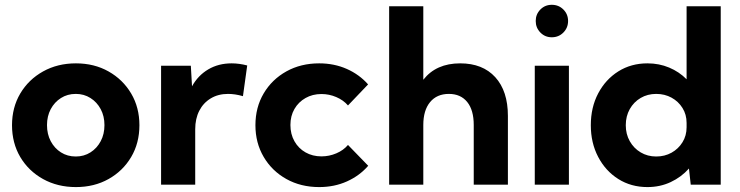

<svg xmlns="http://www.w3.org/2000/svg" viewBox="-20 -758 3038 788"><path d="M291.5 9.8Q216.3 9.8 156.7 -23.2Q97.2 -56.2 63.2 -113.5Q29.3 -170.9 29.3 -244.1Q29.3 -316.9 63.2 -374.3Q97.2 -431.6 156.7 -464.8Q216.3 -498 291.5 -498Q366.7 -498 425.5 -464.8Q484.4 -431.6 518.3 -374.3Q552.2 -316.9 552.2 -244.1Q552.2 -170.9 518.3 -113.5Q484.4 -56.2 425.5 -23.2Q366.7 9.8 291.5 9.8ZM291 -115.7Q324.7 -115.7 351.3 -132.6Q377.9 -149.4 393.3 -178.5Q408.7 -207.5 408.7 -244.6Q408.7 -281.2 393.3 -310.1Q377.9 -338.9 351.3 -355.7Q324.7 -372.6 291 -372.6Q256.8 -372.6 230.2 -355.7Q203.6 -338.9 188.2 -310.1Q172.9 -281.2 172.9 -244.6Q172.9 -207.5 188.2 -178.5Q203.6 -149.4 230.2 -132.6Q256.8 -115.7 291 -115.7Z M781.2 0H641.1V-488.3H763.2L768.1 -403.8Q792.5 -448.2 834.5 -473.1Q876.5 -498 930.7 -498Q946.3 -498 962.2 -495.8Q978 -493.7 994.6 -489.3L977.1 -363.3Q944.8 -372.6 916 -372.6Q875.5 -372.6 845 -354.2Q814.5 -335.9 797.9 -303.5Q781.2 -271 781.2 -227.5Z M1491.2 -77.6Q1455.6 -36.6 1403.8 -13.4Q1352.1 9.8 1290 9.8Q1214.8 9.8 1155.5 -23.2Q1096.2 -56.2 1062.3 -113.8Q1028.3 -171.4 1028.3 -244.1Q1028.3 -317.4 1062.3 -374.8Q1096.2 -432.1 1155.5 -465.1Q1214.8 -498 1290 -498Q1351.6 -498 1403.3 -475.1Q1455.1 -452.1 1490.7 -411.6L1408.2 -325.2Q1389.2 -347.2 1360.1 -359.6Q1331.1 -372.1 1299.3 -372.1Q1262.7 -372.1 1233.9 -355.7Q1205.1 -339.4 1188.5 -310.8Q1171.9 -282.2 1171.9 -245.1Q1171.9 -207.5 1188.5 -178.2Q1205.1 -148.9 1233.9 -132.6Q1262.7 -116.2 1299.3 -116.2Q1331.1 -116.2 1360.4 -128.7Q1389.6 -141.1 1408.2 -163.1Z M1577.1 0V-732.4H1717.3V-430.7Q1770 -498 1868.7 -498Q1960.9 -498 2012.7 -441.2Q2064.5 -384.3 2064.5 -282.2V0H1924.3V-245.1Q1924.3 -306.2 1897.5 -339.4Q1870.6 -372.6 1822.3 -372.6Q1772.9 -372.6 1745.1 -338.9Q1717.3 -305.2 1717.3 -245.1V0Z M2244.6 -605Q2216.8 -605 2197.8 -624.5Q2178.7 -644 2178.7 -671.9Q2178.7 -699.7 2197.8 -719Q2216.8 -738.3 2244.6 -738.3Q2272.9 -738.3 2292.2 -719Q2311.5 -699.7 2311.5 -671.9Q2311.5 -644 2292.2 -624.5Q2272.9 -605 2244.6 -605ZM2314.9 0H2174.8V-488.3H2314.9Z M2938 0H2814.9L2807.6 -66.4Q2776.4 -31.2 2732.7 -10.7Q2689 9.8 2637.2 9.8Q2570.3 9.8 2517.8 -23.2Q2465.3 -56.2 2435.1 -113.8Q2404.8 -171.4 2404.8 -244.1Q2404.8 -317.4 2435.1 -374.8Q2465.3 -432.1 2517.8 -465.1Q2570.3 -498 2637.2 -498Q2685.1 -498 2726.3 -480.7Q2767.6 -463.4 2797.9 -432.6V-732.4H2938ZM2673.3 -115.7Q2708 -115.7 2736.1 -131.3Q2764.2 -147 2781 -174.1Q2797.9 -201.2 2797.9 -235.8V-253.4Q2797.9 -288.1 2781 -314.9Q2764.2 -341.8 2736.1 -357.2Q2708 -372.6 2673.3 -372.6Q2637.7 -372.6 2609.4 -356Q2581.1 -339.4 2564.7 -310.3Q2548.3 -281.2 2548.3 -244.1Q2548.3 -207.5 2564.7 -178.5Q2581.1 -149.4 2609.4 -132.6Q2637.7 -115.7 2673.3 -115.7Z"/></svg>

Font: Kumbh Sans
Style: Bold
Weight: 700
Version: Version 1.005